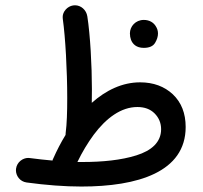

<svg xmlns="http://www.w3.org/2000/svg" viewBox="-20 -659 759 718"><path d="M40 -28.3C39.6 -25.9 39.6 -23.9 39.6 -22C39.6 -2 54.2 20 79.6 23.4C151.4 33.2 221.2 38.6 284.2 38.6C495.1 38.6 674.3 -15.6 674.3 -184.1C674.3 -235.4 658.2 -275.9 626.5 -306.2C594.7 -335.9 553.7 -351.1 503.9 -351.1C437.5 -351.1 376.5 -321.8 323.2 -274.4C323.7 -290.5 323.7 -307.6 323.7 -325.7C323.7 -413.1 317.4 -528.8 306.6 -597.7C302.7 -622.6 282.2 -639.2 260.7 -639.2C258.3 -639.2 255.9 -639.2 253.4 -638.7C231.4 -635.3 214.4 -615.2 214.4 -595.7C214.4 -593.3 214.4 -590.8 214.8 -588.4C224.6 -519 231.4 -394.5 231.4 -293C231.4 -240.2 230 -195.3 225.6 -162.1C225.1 -159.7 225.1 -156.7 225.1 -154.3C208 -126.5 192.9 -97.2 179.2 -66.4C177.7 -64 176.8 -61 176.3 -58.6C149.4 -61 121.1 -64 91.8 -67.9C89.4 -68.4 87.4 -68.4 85.4 -68.4C65.4 -68.4 43.5 -53.2 40 -28.3ZM465.8 -534.2C465.8 -525.4 467.3 -517.6 469.7 -510.7C475.6 -494.6 489.7 -480 517.6 -480C538.6 -480 552.7 -486.3 560.1 -499C567.4 -511.2 570.8 -522.9 570.8 -533.7C570.8 -543.9 567.9 -552.7 562.5 -561C554.2 -574.7 539.1 -584.5 517.6 -584.5C486.8 -584.5 465.8 -560.1 465.8 -534.2ZM493.7 -258.8C520.5 -258.8 542 -251 558.1 -234.9C574.2 -218.8 582.5 -198.7 582.5 -175.8C582.5 -127 546.4 -95.7 490.2 -78.1C433.6 -60.1 361.8 -53.2 290 -53.2H269.5C287.1 -89.8 307.6 -124 330.6 -155.3C377 -217.3 432.6 -258.8 493.7 -258.8Z"/></svg>

Font: Mikhak Medium
Style: Regular
Weight: 500
Designer: Amin Abedi
Version: Version 3.2